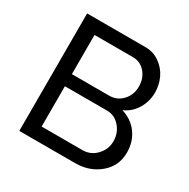

<svg xmlns="http://www.w3.org/2000/svg" viewBox="-160 -858 991 1005"><g transform="rotate(30 335.5 -355.0)"><path d="M421.9 0H85V-710H438Q485.8 -710 523.9 -682.9Q562 -655.8 581.1 -615Q600.1 -574.2 600.1 -528.8Q600.1 -475.1 573 -429.9Q545.9 -384.8 498 -363.8Q559.1 -345.7 594.5 -297.4Q629.9 -249 629.9 -183.1Q629.9 -102.5 569.6 -51.3Q509.3 0 421.9 0ZM174.8 -631.8V-395H400.9Q447.8 -395 479.5 -429.4Q511.2 -463.9 511.2 -513.2Q511.2 -563.5 481.7 -597.7Q452.1 -631.8 407.2 -631.8ZM429.2 -321.8H174.8V-78.1H421.9Q470.7 -78.1 504.9 -114.3Q539.1 -150.4 539.1 -199.2Q539.1 -249 507.3 -285.4Q475.6 -321.8 429.2 -321.8Z"/></g></svg>

Font: Rawline Medium
Style: Regular
Weight: 500
Designer: Matt McInerney, Pablo Impallari, Rodrigo Fuenzalida
Foundry: Matt McInerney, Pablo Impallari, Rodrigo Fuenzalida
Version: Version 4.020;PS 004.020;hotconv 1.0.88;makeotf.lib2.5.64775